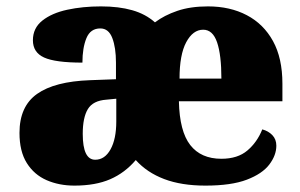

<svg xmlns="http://www.w3.org/2000/svg" viewBox="-20 -571 940 601"><path d="M213 10Q165 10 126 -7Q87 -24 64 -60.5Q41 -97 41 -155Q41 -238 96 -277Q151 -316 262 -320L343 -323V-375Q343 -422 331.5 -452Q320 -482 294 -482Q263 -482 250.5 -451.5Q238 -421 238 -375Q153 -375 118 -391Q83 -407 83 -445Q83 -483 112.5 -506.5Q142 -530 190.5 -540.5Q239 -551 296 -551Q352 -551 394 -539Q436 -527 465 -501Q494 -523 535 -537Q576 -551 631 -551Q700 -551 752.5 -523.5Q805 -496 834.5 -442.5Q864 -389 864 -309V-254H540Q542 -160 575.5 -117Q609 -74 673 -74Q724 -74 754.5 -100Q785 -126 801 -166Q820 -161 832.5 -148Q845 -135 845 -115Q845 -85 823 -56Q801 -27 752.5 -8.5Q704 10 623 10Q548 10 494 -10.5Q440 -31 405 -70Q371 -30 325 -10Q279 10 213 10ZM673 -325Q673 -399 659.5 -438.5Q646 -478 616 -478Q584 -478 563 -439Q542 -400 542 -325ZM278 -71Q308 -71 326 -103.5Q344 -136 344 -191V-262L313 -259Q271 -256 255 -229.5Q239 -203 239 -152Q239 -71 278 -71Z"/></svg>

Font: Noto Serif Tamil Black
Style: Regular
Weight: 900
Designer: Indian Type Foundry, Tom Grace, and the Monotype Design Team
Foundry: Monotype Imaging Inc.
Version: Version 2.004; ttfautohint (v1.8.4.7-5d5b)